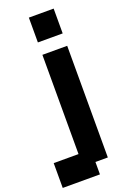

<svg xmlns="http://www.w3.org/2000/svg" viewBox="-198 -981 814 1212"><g transform="rotate(-20 208.5 -375.5)"><path d="M0 0H166.7V-666.7H333.3V83.3H250V166.7H0ZM333.3 -750H166.7V-916.7H333.3Z"/></g></svg>

Font: Galmuri11 Bold
Style: Regular
Weight: 700
Designer: Lee Minseo (quiple)
Version: Version 2.397;hotconv 1.1.1;makeotfexe 2.6.0 DEVELOPMENT